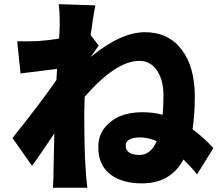

<svg xmlns="http://www.w3.org/2000/svg" viewBox="-20 -837 1040 909"><path d="M641.6 -103.5Q693.4 -103.5 721.7 -168.9Q680.7 -186.5 641.6 -186.5Q612.3 -186.5 593.8 -176.8Q575.2 -167 575.2 -148.4Q575.2 -103.5 641.6 -103.5ZM409.2 -670.9 447.3 -621.1Q444.3 -617.2 409.2 -567.4Q552.7 -684.6 666 -684.6Q776.4 -684.6 839.4 -603Q902.3 -521.5 902.3 -378.9Q902.3 -297.9 891.6 -224.6Q943.4 -187.5 990.2 -135.7L913.1 -11.7Q893.6 -37.1 848.6 -82Q788.1 31.2 651.4 31.2Q557.6 31.2 501.5 -12.2Q445.3 -55.7 445.3 -141.6Q445.3 -212.9 502 -259.3Q558.6 -305.7 654.3 -305.7Q705.1 -305.7 750 -293.9Q753.9 -332 753.9 -385.7Q753.9 -458 723.1 -503.4Q692.4 -548.8 639.6 -548.8Q529.3 -548.8 380.9 -378.9Q378.9 -322.3 378.9 -299.8Q378.9 -127.9 385.7 -33.2Q387.7 3.9 393.6 51.8H230.5Q233.4 13.7 233.4 -30.3Q235.4 -132.8 237.3 -205.1Q223.6 -185.5 185.5 -128.9Q147.5 -72.3 131.8 -51.8L39.1 -183.6Q171.9 -349.6 247.1 -458L250 -510.7Q185.5 -502.9 77.1 -489.3L61.5 -641.6Q109.4 -640.6 160.2 -642.6Q206.1 -645.5 259.8 -654.3Q262.7 -701.2 262.7 -719.7Q262.7 -789.1 257.8 -817.4L431.6 -811.5Q421.9 -765.6 409.2 -670.9Z"/></svg>

Font: GenEi Gothic M Heavy
Style: Regular
Weight: 800
Designer: o_tamon (Modified); [Source Han Sans]
Ryoko NISHIZUKA  (kana & ideographs); Paul D. Hunt (Latin, Greek & Cyrillic); Wenl
Version: Version 1.1a;Original Version 1.004